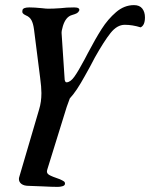

<svg xmlns="http://www.w3.org/2000/svg" viewBox="-20 -447 587 751"><path d="M547 -379Q547 -348 530 -340Q498 -350 468 -350Q438 -350 412.5 -318Q387 -286 351 -222L332 -186Q328 -179 312 -150Q296 -121 281.5 -99Q267 -77 253 -62L241 -29L165 216Q160 230 172 237Q184 244 214 254Q225 259 230 262.5Q235 266 234 273Q233 279 224 281.5Q215 284 206 284Q184 284 146 282Q108 280 93 280Q74 280 64 272.5Q54 265 54 253Q54 249 56 243L133 -19Q142 -48 142 -83Q142 -106 137 -143L113 -332Q110 -355 103 -368Q96 -381 81 -387Q72 -391 69 -395.5Q66 -400 68 -408Q71 -418 95 -418Q114 -418 144 -415Q160 -413 169 -413Q189 -413 217 -415Q240 -418 270 -418Q293 -418 290 -406Q287 -399 281 -395.5Q275 -392 261 -388Q237 -381 226 -345Q220 -325 221 -316L233 -135Q235 -125 240 -125Q255 -125 270.5 -146.5Q286 -168 311 -215L323 -238Q353 -295 377.5 -333.5Q402 -372 434 -399.5Q466 -427 504 -427Q526 -427 536.5 -413.5Q547 -400 547 -379Z"/></svg>

Font: EB Garamond SemiBold
Style: Italic
Weight: 600
Italic angle: -17.2°
Designer: Georg Duffner and Octavio Pardo
Foundry: Georg Duffner
Version: Version 1.000